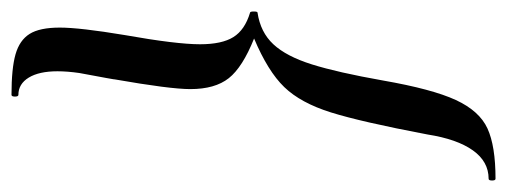

<svg xmlns="http://www.w3.org/2000/svg" viewBox="-318 -471 882 334"><g transform="rotate(-90 123.0 -304.0)"><path d="M242 -641Q242 -606 229 -528Q213 -438 213 -397Q213 -359 225.5 -339Q238 -319 268 -310Q270 -310 270 -303.5Q270 -297 268 -297Q234 -292 213 -269.5Q192 -247 178 -202.5Q164 -158 150 -79Q135 7 116 48Q97 89 66.5 103Q36 117 -21 117Q-24 117 -24 111Q-24 105 -21 105Q9 105 28.5 77.5Q48 50 56 -1Q78 -117 94.5 -169.5Q111 -222 138.5 -250.5Q166 -279 223 -303Q173 -323 154 -347Q135 -371 135 -414Q135 -449 152 -546Q151 -543 163 -607Q166 -628 166 -645Q166 -677 155 -695Q144 -713 125 -713Q122 -713 122 -719Q122 -725 125 -725Q171 -725 195.5 -718Q220 -711 231 -693.5Q242 -676 242 -641Z"/></g></svg>

Font: Cormorant Infant SemiBold
Style: Italic
Weight: 600
Italic angle: -10°
Designer: Christian Thalmann (Catharsis Fonts)
Foundry: Catharsis Fonts
Version: Version 4.000